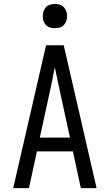

<svg xmlns="http://www.w3.org/2000/svg" viewBox="-20 -968 565 988"><path d="M48 0 217 -735H308L477 0H396L355 -189H170L129 0ZM185 -260H340L290 -490Q283 -523 276 -556Q269 -589 262 -622Q256 -589 249 -556Q242 -523 235 -490ZM262 -823Q250 -823 237.5 -826.5Q225 -830 216.5 -839Q208 -848 204 -860Q200 -872 200 -885Q200 -898 204 -910Q208 -922 216.5 -931Q225 -940 237.5 -944Q250 -948 263 -948Q275 -948 287.5 -944Q300 -940 308.5 -931Q317 -922 321 -910Q325 -898 325 -885Q325 -872 321 -860Q317 -848 308.5 -839Q300 -830 287.5 -826.5Q275 -823 262 -823Z"/></svg>

Font: Iosevka Pride
Style: Regular
Weight: 400
Monospace: yes
Designer: Belleve Invis
Foundry: Belleve Invis
Version: Version 30.3.1; ttfautohint (v1.8.4)